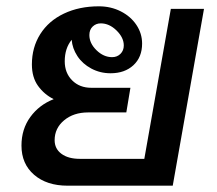

<svg xmlns="http://www.w3.org/2000/svg" viewBox="-20 -588 687 608"><path d="M626 -560 527 0H194Q128 0 88 -34.5Q48 -69 48 -127Q48 -179 76 -217.5Q104 -256 150 -274Q120 -289 100.5 -316Q81 -343 81 -384Q81 -438 107.5 -480Q134 -522 182.5 -545Q231 -568 293 -568Q331 -568 362.5 -552Q394 -536 412 -509Q430 -482 430 -450Q430 -407 402.5 -381.5Q375 -356 330 -356Q297 -356 269 -371Q241 -386 225 -410.5Q209 -435 207 -462Q185 -435 185 -394Q185 -357 208.5 -333.5Q232 -310 269 -310H393L380 -232H259Q213 -232 183 -207Q153 -182 153 -144Q153 -117 174.5 -101Q196 -85 233 -85H437L521 -560ZM263 -477Q263 -451 285.5 -429Q308 -407 335 -407Q351 -407 361.5 -417.5Q372 -428 372 -444Q372 -469 349 -491.5Q326 -514 299 -514Q284 -514 273.5 -504Q263 -494 263 -477Z"/></svg>

Font: KoHo SemiBold
Style: Italic
Weight: 600
Italic angle: -10°
Version: Version 1.000; ttfautohint (v1.6)